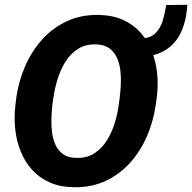

<svg xmlns="http://www.w3.org/2000/svg" viewBox="-20 -784 814 814"><path d="M684.6 -762.7 774.4 -763.7Q770.5 -698.7 748.5 -649.7Q726.6 -600.6 683.3 -572.8Q640.1 -544.9 571.8 -543L578.6 -621.1Q618.2 -622.1 639.4 -643.6Q660.6 -665 670.2 -697.3Q679.7 -729.5 684.6 -762.7ZM645 -373.5 640.6 -342.3Q631.3 -272.9 604.2 -209.2Q577.1 -145.5 533 -95.7Q488.8 -45.9 428.5 -17.3Q368.2 11.2 292.5 9.8Q233.9 8.8 189.9 -11Q146 -30.8 115.5 -64.7Q85 -98.6 67.4 -142.8Q49.8 -187 44.4 -237.3Q39.1 -287.6 45.4 -339.4L49.3 -371.1Q59.1 -439.5 86.4 -502.9Q113.8 -566.4 158.2 -616Q202.6 -665.5 263.2 -693.8Q323.7 -722.2 398.9 -720.7Q456.5 -719.7 500.5 -700.2Q544.4 -680.7 575 -646.7Q605.5 -612.8 623 -568.8Q640.6 -524.9 646 -474.9Q651.4 -424.8 645 -373.5ZM483.4 -339.4 487.8 -372.6Q490.7 -397 492.2 -426.5Q493.7 -456.1 490.2 -485.4Q486.8 -514.6 475.8 -539.1Q464.8 -563.5 444.3 -578.9Q423.8 -594.2 389.6 -595.7Q343.8 -597.7 311.3 -577.1Q278.8 -556.6 257.6 -522.5Q236.3 -488.3 224.1 -448.5Q211.9 -408.7 206.5 -370.6L202.1 -338.9Q199.2 -314 198 -284.4Q196.8 -254.9 200.2 -225.6Q203.6 -196.3 214.4 -171.6Q225.1 -147 246.1 -131.3Q267.1 -115.7 301.3 -114.7Q346.7 -112.8 379.2 -133.5Q411.6 -154.3 432.9 -188.2Q454.1 -222.2 466.3 -262.2Q478.5 -302.2 483.4 -339.4Z"/></svg>

Font: Roboto ExtraBold
Style: Italic
Weight: 800
Designer: Christian Robertson
Foundry: Google
Version: Version 3.009; 2024